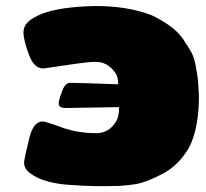

<svg xmlns="http://www.w3.org/2000/svg" viewBox="-20 -611 687 640"><path d="M213.9 -335Q233.9 -335 374 -330.1Q374 -356 363.8 -369.1Q336.9 -406.2 296.9 -404.8Q272.9 -404.8 202.1 -394Q128.4 -382.8 124 -382.8Q93.3 -382.8 76.2 -429.2Q59.6 -474.6 58.1 -500Q57.6 -522.9 74 -538.3Q90.3 -553.7 122.1 -565.9Q181.2 -587.9 292 -590.8Q401.9 -592.3 485.8 -560.1Q521.5 -543 548.1 -523.4Q574.7 -503.9 591.1 -479.5Q607.4 -455.1 617.4 -437.5Q627.4 -419.9 632.8 -389.6Q638.2 -359.4 639.6 -345.2Q641.1 -331.1 642.6 -298.3Q642.6 -296.4 642.8 -295.7Q643.1 -294.9 643.1 -293.5Q643.1 -292 643.1 -291Q643.1 -186 611.8 -122.1Q577.6 -61 522.9 -32.2Q469.2 -3.9 436 2Q406.7 7.3 375 8.8Q284.2 11.2 223.1 5.9Q180.2 4.4 142.3 -5.4Q104.5 -15.1 80.6 -33.4Q56.6 -51.8 61 -75.2Q63 -91.3 78.1 -151.9Q91.3 -206.1 122.1 -206.1Q132.3 -206.1 187 -186Q239.3 -167 303.2 -167Q343.8 -168.5 366.2 -205.1Q377 -220.2 377 -253.9L200.2 -251Q177.7 -251 176 -262.7Q174.3 -274.4 186 -304.2Q196.3 -335 213.9 -335Z"/></svg>

Font: GGS TheRock Black
Style: Regular
Weight: 900
Designer: Rodrigo Fuenzalida (2012); Goodgame Studios (2014)
Foundry: Rodrigo Fuenzalida,2012;  GGS,2014
Version: Version 1.002 | FøM Mod